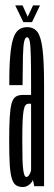

<svg xmlns="http://www.w3.org/2000/svg" viewBox="-20 -710 206 732"><path d="M67 3Q74.5 3 80.5 0.5Q86.5 -2 91.5 -6Q96.5 -10 100.2 -14.5Q104 -19 105.5 -24.5L110.5 0H148V-386.5Q148 -475 142.2 -522.2Q136.5 -569.5 122.8 -588Q109 -606.5 83 -606.5Q64.5 -606.5 51.2 -596.5Q38 -586.5 30.2 -562.5Q22.5 -538.5 18.8 -495.2Q15 -452 15.5 -385.5H66Q66.5 -457 67.5 -496.5Q68.5 -536 72.2 -552Q76 -568 83 -568Q90.5 -568 93.5 -551.8Q96.5 -535.5 97.5 -496Q98.5 -456.5 98.5 -386V-348H65.5Q49.5 -348 39.2 -340.8Q29 -333.5 24 -314.8Q19 -296 17 -262Q15 -228 15 -173Q15 -116 17.2 -81.2Q19.5 -46.5 25.5 -28.2Q31.5 -10 41.5 -3.5Q51.5 3 67 3ZM81 -35.5Q76.5 -35.5 73.8 -41Q71 -46.5 68.8 -61Q66.5 -75.5 65.8 -103Q65 -130.5 65 -175Q65 -219.5 66.2 -247.5Q67.5 -275.5 70.2 -289.8Q73 -304 77.5 -309.2Q82 -314.5 89 -314.5H98.5V-62Q98 -57.5 95.5 -51.2Q93 -45 89.2 -40.2Q85.5 -35.5 81 -35.5ZM69 -625.5H102L132.5 -689.5H106L85.5 -646L66 -689.5H38Z"/></svg>

Font: Anybody UltraCondensed Light
Style: Regular
Weight: 300
Width: 1
Version: Version 1.113;gftools[0.9.25]